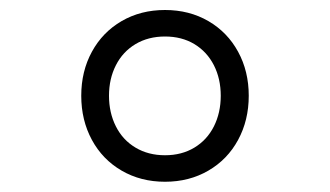

<svg xmlns="http://www.w3.org/2000/svg" viewBox="-20 -797 660 384"><path d="M142.5 -605.5Q142.5 -654.5 163.8 -693.5Q185 -732.5 223.2 -754.8Q261.5 -777 310 -777Q358.5 -777 396.8 -754.8Q435 -732.5 456.2 -693.5Q477.5 -654.5 477.5 -605.5Q477.5 -556.5 456.2 -517.2Q435 -478 396.8 -455.8Q358.5 -433.5 310 -433.5Q261.5 -433.5 223.2 -455.8Q185 -478 163.8 -517.2Q142.5 -556.5 142.5 -605.5ZM421.5 -605.5Q421.5 -639.5 407.8 -666.5Q394 -693.5 368.8 -708.8Q343.5 -724 310 -724Q276.5 -724 251 -708.8Q225.5 -693.5 211.8 -666.5Q198 -639.5 198 -605.5Q198 -571.5 211.8 -544.2Q225.5 -517 251 -501.8Q276.5 -486.5 310 -486.5Q343.5 -486.5 368.8 -501.8Q394 -517 407.8 -544.2Q421.5 -571.5 421.5 -605.5Z"/></svg>

Font: Monaspace Neon Var
Style: Regular
Weight: 400
Designer: Riley Cran and the Lettermatic Team
Version: Version 1.000 (Monaspace Neon Var)